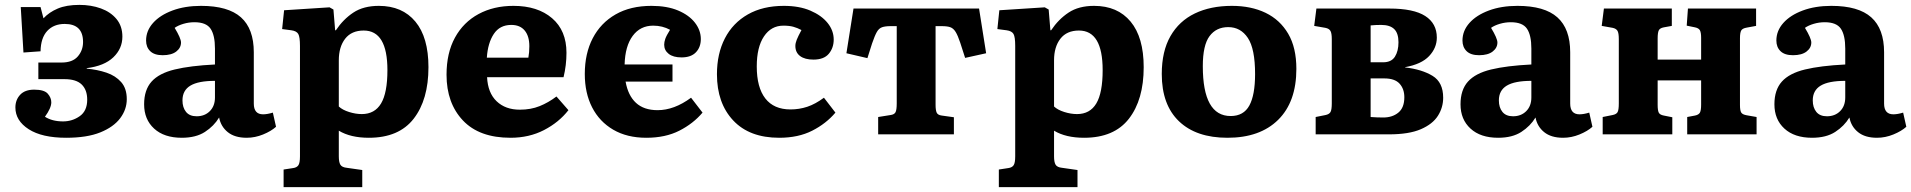

<svg xmlns="http://www.w3.org/2000/svg" viewBox="-20 -550 7825 786"><path d="M251 14Q152 14 97.5 -21Q43 -56 43 -110Q43 -141 62.5 -162Q82 -183 120 -183Q161 -183 175.5 -166.5Q190 -150 190 -131Q190 -108 164 -72Q194 -53 238 -53Q276 -53 306.5 -74.5Q337 -96 337 -142Q337 -182 314.5 -204Q292 -226 244 -226H137V-294H232Q277 -294 298.5 -319Q320 -344 320 -378Q320 -452 245 -452Q200 -452 173.5 -423.5Q147 -395 146 -340L76 -335L65 -521H146L158 -475Q181 -500 216.5 -515Q252 -530 305 -530Q353 -530 393 -515.5Q433 -501 457 -472Q481 -443 481 -400Q481 -351 444 -315.5Q407 -280 335 -271V-269Q379 -265 416 -252.5Q453 -240 476 -214Q499 -188 499 -144Q499 -102 472 -66Q445 -30 390.5 -8Q336 14 251 14Z M724 14Q652 14 611 -23.5Q570 -61 570 -123Q570 -182 600.5 -216Q631 -250 695 -265.5Q759 -281 860 -286V-351Q860 -406 842 -432.5Q824 -459 776 -459Q753 -459 731 -452.5Q709 -446 695 -436Q721 -393 721 -376Q721 -354 701.5 -339Q682 -324 646 -324Q612 -324 595 -340.5Q578 -357 578 -384Q578 -424 606.5 -456Q635 -488 686 -507Q737 -526 803 -526Q914 -526 966.5 -479Q1019 -432 1019 -336V-126Q1019 -82 1057 -82Q1074 -82 1097 -89L1110 -31Q1090 -13 1057 0.5Q1024 14 990 14Q941 14 912.5 -9Q884 -32 877 -69Q856 -34 819 -10Q782 14 724 14ZM785 -74Q818 -74 839 -95Q860 -116 860 -151V-219Q792 -219 759.5 -199.5Q727 -180 727 -139Q727 -110 741.5 -92Q756 -74 785 -74Z M1141 216V144L1180 138Q1195 136 1201.5 126.5Q1208 117 1208 90V-362Q1208 -399 1201 -411Q1194 -423 1173 -426L1135 -431L1143 -508L1329 -520L1345 -511L1352 -426H1355Q1385 -471 1426.5 -498.5Q1468 -526 1531 -526Q1627 -526 1680.5 -461.5Q1734 -397 1734 -275Q1734 -142 1673.5 -64Q1613 14 1490 14Q1415 14 1367 -15V90Q1367 114 1373.5 124.5Q1380 135 1400 137L1463 146V216ZM1461 -83Q1514 -83 1540 -126.5Q1566 -170 1566 -263Q1566 -425 1469 -425Q1419 -425 1393 -391.5Q1367 -358 1367 -303V-114Q1382 -100 1409 -91.5Q1436 -83 1461 -83Z M2070 14Q1942 14 1875 -57Q1808 -128 1808 -244Q1808 -333 1842.5 -396Q1877 -459 1939 -492.5Q2001 -526 2082 -526Q2181 -526 2240 -475.5Q2299 -425 2299 -334Q2299 -283 2287 -234H1974Q1977 -170 2013 -135.5Q2049 -101 2108 -101Q2153 -101 2189 -115.5Q2225 -130 2258 -155L2307 -99Q2268 -49 2207 -17.5Q2146 14 2070 14ZM1973 -314H2143Q2147 -335 2147 -361Q2147 -402 2128 -425Q2109 -448 2073 -448Q2026 -448 2001.5 -411Q1977 -374 1973 -314Z M2626 14Q2547 14 2490.5 -19Q2434 -52 2404 -110.5Q2374 -169 2374 -247Q2374 -331 2406.5 -393.5Q2439 -456 2500 -491Q2561 -526 2647 -526Q2711 -526 2756 -507Q2801 -488 2825 -457Q2849 -426 2849 -390Q2849 -357 2829 -336Q2809 -315 2770 -315Q2736 -315 2717.5 -329.5Q2699 -344 2699 -367Q2699 -378 2703.5 -391Q2708 -404 2723 -428Q2692 -445 2654 -445Q2601 -445 2570 -403Q2539 -361 2537 -286H2733V-216H2541Q2551 -159 2583.5 -129Q2616 -99 2672 -99Q2740 -99 2809 -150L2856 -89Q2818 -44 2761 -15Q2704 14 2626 14Z M3170 14Q3048 14 2981.5 -57Q2915 -128 2915 -246Q2915 -330 2947.5 -393Q2980 -456 3041.5 -491Q3103 -526 3189 -526Q3252 -526 3297.5 -506.5Q3343 -487 3368 -456Q3393 -425 3393 -388Q3393 -354 3373 -330Q3353 -306 3310 -306Q3275 -306 3255.5 -320.5Q3236 -335 3236 -362Q3236 -373 3241.5 -387Q3247 -401 3261 -427Q3244 -436 3227.5 -440.5Q3211 -445 3187 -445Q3137 -445 3107.5 -401Q3078 -357 3078 -278Q3078 -192 3113 -147Q3148 -102 3216 -102Q3252 -102 3285 -113Q3318 -124 3353 -150L3400 -89Q3362 -44 3305 -15Q3248 14 3170 14Z M3575 0V-71L3625 -79Q3641 -81 3646 -90.5Q3651 -100 3651 -127V-443H3626Q3604 -443 3591 -438.5Q3578 -434 3569.5 -419Q3561 -404 3550 -372L3531 -312L3445 -332L3474 -515H3988L4017 -332L3931 -313L3911 -375Q3901 -405 3892 -419.5Q3883 -434 3870.5 -438.5Q3858 -443 3835 -443H3810V-121Q3810 -99 3814.5 -89Q3819 -79 3835 -77L3885 -70V0Z M4069 216V144L4108 138Q4123 136 4129.5 126.5Q4136 117 4136 90V-362Q4136 -399 4129 -411Q4122 -423 4101 -426L4063 -431L4071 -508L4257 -520L4273 -511L4280 -426H4283Q4313 -471 4354.5 -498.5Q4396 -526 4459 -526Q4555 -526 4608.5 -461.5Q4662 -397 4662 -275Q4662 -142 4601.5 -64Q4541 14 4418 14Q4343 14 4295 -15V90Q4295 114 4301.5 124.5Q4308 135 4328 137L4391 146V216ZM4389 -83Q4442 -83 4468 -126.5Q4494 -170 4494 -263Q4494 -425 4397 -425Q4347 -425 4321 -391.5Q4295 -358 4295 -303V-114Q4310 -100 4337 -91.5Q4364 -83 4389 -83Z M5005 14Q4877 14 4806.5 -53.5Q4736 -121 4736 -247Q4736 -340 4771.5 -402Q4807 -464 4871.5 -495Q4936 -526 5023 -526Q5102 -526 5161 -497.5Q5220 -469 5253.5 -412Q5287 -355 5287 -268Q5287 -133 5212.5 -59.5Q5138 14 5005 14ZM5018 -75Q5071 -75 5094.5 -118Q5118 -161 5118 -247Q5118 -350 5088.5 -394.5Q5059 -439 5008 -439Q4959 -439 4931.5 -402Q4904 -365 4904 -279Q4904 -75 5018 -75Z M5366 0V-71L5406 -79Q5421 -82 5426.5 -91Q5432 -100 5432 -127V-390Q5432 -414 5426.5 -423.5Q5421 -433 5406 -436L5360 -444L5369 -515H5668Q5767 -515 5814.5 -484.5Q5862 -454 5862 -396Q5862 -354 5830.5 -320.5Q5799 -287 5732 -275V-274Q5801 -266 5844.5 -239.5Q5888 -213 5888 -150Q5888 -110 5866.5 -76Q5845 -42 5796.5 -21Q5748 0 5666 0ZM5591 -295H5642Q5676 -295 5690.5 -318Q5705 -341 5705 -377Q5705 -414 5687.5 -431Q5670 -448 5634 -448Q5624 -448 5612 -447.5Q5600 -447 5591 -446ZM5643 -69Q5680 -69 5704.5 -89Q5729 -109 5729 -152Q5729 -186 5709.5 -207.5Q5690 -229 5647 -229H5591V-71Q5603 -70 5617 -69.5Q5631 -69 5643 -69Z M6113 14Q6041 14 6000 -23.5Q5959 -61 5959 -123Q5959 -182 5989.5 -216Q6020 -250 6084 -265.5Q6148 -281 6249 -286V-351Q6249 -406 6231 -432.5Q6213 -459 6165 -459Q6142 -459 6120 -452.5Q6098 -446 6084 -436Q6110 -393 6110 -376Q6110 -354 6090.5 -339Q6071 -324 6035 -324Q6001 -324 5984 -340.5Q5967 -357 5967 -384Q5967 -424 5995.5 -456Q6024 -488 6075 -507Q6126 -526 6192 -526Q6303 -526 6355.5 -479Q6408 -432 6408 -336V-126Q6408 -82 6446 -82Q6463 -82 6486 -89L6499 -31Q6479 -13 6446 0.5Q6413 14 6379 14Q6330 14 6301.5 -9Q6273 -32 6266 -69Q6245 -34 6208 -10Q6171 14 6113 14ZM6174 -74Q6207 -74 6228 -95Q6249 -116 6249 -151V-219Q6181 -219 6148.5 -199.5Q6116 -180 6116 -139Q6116 -110 6130.5 -92Q6145 -74 6174 -74Z M6541 0V-71L6581 -79Q6597 -82 6602 -91Q6607 -100 6607 -127V-390Q6607 -415 6601.5 -424Q6596 -433 6582 -436L6537 -444L6546 -515H6824V-444L6791 -438Q6775 -435 6770.5 -425.5Q6766 -416 6766 -392V-306H6944V-395Q6944 -417 6939 -426Q6934 -435 6919 -438L6885 -445L6890 -515H7169V-444L7131 -437Q7113 -434 7108 -425Q7103 -416 7103 -393V-120Q7103 -98 7108 -89.5Q7113 -81 7131 -78L7171 -71V0H6887V-71L6919 -77Q6934 -80 6939 -89Q6944 -98 6944 -122V-221H6766V-121Q6766 -98 6770.5 -89Q6775 -80 6791 -77L6826 -70V0Z M7398 14Q7326 14 7285 -23.5Q7244 -61 7244 -123Q7244 -182 7274.5 -216Q7305 -250 7369 -265.5Q7433 -281 7534 -286V-351Q7534 -406 7516 -432.5Q7498 -459 7450 -459Q7427 -459 7405 -452.5Q7383 -446 7369 -436Q7395 -393 7395 -376Q7395 -354 7375.5 -339Q7356 -324 7320 -324Q7286 -324 7269 -340.5Q7252 -357 7252 -384Q7252 -424 7280.5 -456Q7309 -488 7360 -507Q7411 -526 7477 -526Q7588 -526 7640.5 -479Q7693 -432 7693 -336V-126Q7693 -82 7731 -82Q7748 -82 7771 -89L7784 -31Q7764 -13 7731 0.5Q7698 14 7664 14Q7615 14 7586.5 -9Q7558 -32 7551 -69Q7530 -34 7493 -10Q7456 14 7398 14ZM7459 -74Q7492 -74 7513 -95Q7534 -116 7534 -151V-219Q7466 -219 7433.5 -199.5Q7401 -180 7401 -139Q7401 -110 7415.5 -92Q7430 -74 7459 -74Z"/></svg>

Font: Literata
Style: Bold
Weight: 700
Designer: Latin by Veronika Burian and Jose Scaglione. Greek by Irene Vlachou. Cyrillic by Vera Evstafieva.
Foundry: TypeTogether
Version: Version 3.103; ttfautohint (v1.8.4.7-5d5b);gftools[0.9.29]